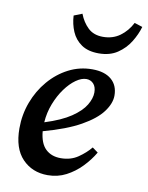

<svg xmlns="http://www.w3.org/2000/svg" viewBox="-84 -794 669 869"><g transform="rotate(10 250.5 -359.5)"><path d="M293 -445Q271 -445 245.5 -427Q220 -409 197 -377.5Q174 -346 158 -305Q142 -264 139 -219Q215 -243 258.5 -272.5Q302 -302 320.5 -333Q339 -364 339 -391Q339 -417 326 -431Q313 -445 293 -445ZM195 14Q124 14 78.5 -33.5Q33 -81 33 -173Q33 -236 54.5 -293.5Q76 -351 114.5 -396Q153 -441 203.5 -467Q254 -493 312 -493Q369 -493 400 -466.5Q431 -440 431 -393Q431 -357 402 -318Q373 -279 309 -243Q245 -207 139 -178Q144 -123 170.5 -97.5Q197 -72 240 -72Q286 -72 319.5 -95Q353 -118 375 -145L401 -126Q380 -90 349 -58Q318 -26 279.5 -6Q241 14 195 14ZM327 -569Q278 -569 247.5 -590Q217 -611 202.5 -645Q188 -679 186 -718L224 -733Q238 -696 264 -671Q290 -646 333 -646Q378 -646 411 -670Q444 -694 464 -733L501 -721Q491 -686 469.5 -651Q448 -616 413 -592.5Q378 -569 327 -569Z"/></g></svg>

Font: Source Serif 4 Semibold
Style: Italic
Weight: 600
Italic angle: -12°
Designer: Frank Grießhammer
Foundry: Adobe
Version: Version 4.005;hotconv 1.1.0;makeotfexe 2.6.0